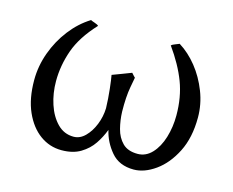

<svg xmlns="http://www.w3.org/2000/svg" viewBox="-76 -579 852 701"><g transform="rotate(15 350.5 -228.5)"><path d="M479 15Q424 15 393.5 -21Q363 -57 353 -101Q342 -72 324.5 -46Q307 -20 278 -2.5Q249 15 206 15Q161 15 124.5 -11.5Q88 -38 66 -87.5Q44 -137 44 -207Q44 -260 62.5 -311Q81 -362 113.5 -404Q146 -446 188 -472Q191 -470 203 -466Q215 -462 218 -458Q163 -399 142.5 -341Q122 -283 122 -224Q122 -178 135.5 -137Q149 -96 174.5 -70Q200 -44 236 -44Q260 -44 279.5 -63.5Q299 -83 311 -113Q323 -143 324 -175Q323 -211 319 -247Q315 -283 312 -298Q333 -306 350.5 -312.5Q368 -319 383 -325Q387 -320 392 -315Q397 -310 397 -310Q397 -310 390 -272Q383 -234 384 -178Q385 -146 393 -115Q401 -84 421 -64Q441 -44 478 -44Q509 -44 532 -68.5Q555 -93 567 -132.5Q579 -172 579 -216Q579 -285 557.5 -341.5Q536 -398 493 -458Q497 -462 508 -466Q519 -470 523 -472Q560 -449 590 -411.5Q620 -374 638.5 -326.5Q657 -279 657 -229Q657 -153 629.5 -98.5Q602 -44 560.5 -14.5Q519 15 479 15Z"/></g></svg>

Font: ChillKai
Style: Regular
Weight: 400
Designer: ChillType
Foundry: 寒蝉字型
Version: Version 2.000